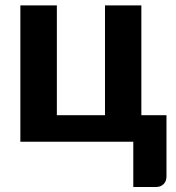

<svg xmlns="http://www.w3.org/2000/svg" viewBox="-20 -536 665 726"><path d="M609.5 -100.5V131Q609.5 149.5 598.5 160.2Q587.5 171 570.5 171H484V0H57V-515.5H195V-100.5H377V-515.5H514.5V-100.5Z"/></svg>

Font: Lato 2
Style: Regular
Weight: 800
Designer: Lukasz Dziedzic with Adam Twardoch and Botio Nikoltchev
Foundry: tyPoland Lukasz Dziedzic
Version: Version 2.015; 2015-08-06; http://www.latofonts.com/